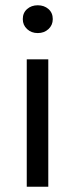

<svg xmlns="http://www.w3.org/2000/svg" viewBox="-20 -712 286 732"><path d="M82 0V-485.8H164.1V0ZM66.9 -639.2Q66.9 -663.1 83.3 -677.5Q99.6 -691.9 124 -691.9Q148.4 -691.9 164.8 -677.5Q181.2 -663.1 181.2 -639.2Q181.2 -616.2 164.8 -601.1Q148.4 -585.9 124 -585.9Q99.6 -585.9 83.3 -601.1Q66.9 -616.2 66.9 -639.2Z"/></svg>

Font: Riemann
Style: Regular
Weight: 400
Designer: Paul D. Hunt
Foundry: Adobe Systems Incorporated
Version: Version 2.020;PS 2.0;hotconv 1.0.86;makeotf.lib2.5.63406